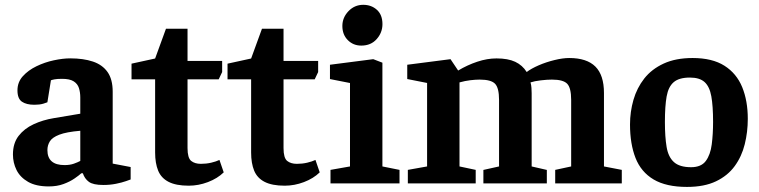

<svg xmlns="http://www.w3.org/2000/svg" viewBox="-20 -747 3091 782"><path d="M178.6 12.3Q126.8 12.3 94.4 -6.3Q62.1 -24.9 47.4 -54.4Q32.7 -84 32.7 -117.8Q32.7 -163.5 55.6 -193.3Q78.6 -223.1 116.7 -240.9Q154.9 -258.6 199.7 -265.9L307 -283.9V-350.1Q307 -370.9 301.5 -388.3Q296 -405.7 280 -415.8Q264.1 -425.9 232.9 -425.9Q213.2 -425.9 202.5 -423.9Q191.8 -421.8 187.4 -420L173 -330.4Q171.4 -329.4 156.6 -324.8Q141.7 -320.3 120.2 -320.3Q87.5 -320.3 69.3 -332.8Q51.1 -345.3 51.1 -379Q51.1 -412.4 73 -436.6Q94.9 -460.9 128.6 -477.2Q162.3 -493.5 199.3 -501.4Q236.2 -509.3 266.2 -509.3Q319.6 -509.3 358.3 -496.3Q397 -483.4 418 -453.7Q439 -423.9 439 -373.3V-80.7L512.1 -66.7V-16Q509.4 -15 493 -9.2Q476.7 -3.4 452.5 1.5Q428.2 6.4 401.2 6.4Q359.1 6.4 341.9 -6.5Q324.6 -19.3 317.5 -41.2H311.1Q302.2 -32.9 283.6 -20.1Q265 -7.2 238.7 2.5Q212.4 12.3 178.6 12.3ZM243.1 -74.6Q264.8 -74.6 281 -80.4Q297.2 -86.2 307 -91.5V-214.4Q250.3 -209.6 221.5 -198.4Q192.6 -187.2 182.9 -171.1Q173.1 -155 173.1 -135.7Q173.1 -74.6 243.1 -74.6Z M748.8 9.3Q697 9.3 666.7 -6.3Q636.4 -21.9 624.1 -52.1Q611.8 -82.4 611.8 -125.6V-424H515.7V-487.7L611.8 -508.7L656 -630H743.8V-498.7H884.8V-453.5L870.8 -424H743.8V-143.8Q743.8 -103.8 758.5 -91.7Q773.3 -79.7 798.3 -79.7Q820.2 -79.7 840.3 -84.4Q860.3 -89.1 873.8 -95.6L891.2 -45Q865.7 -20.1 827 -5.4Q788.3 9.3 748.8 9.3Z M1139.8 9.3Q1088 9.3 1057.7 -6.3Q1027.4 -21.9 1015.1 -52.1Q1002.8 -82.4 1002.8 -125.6V-424H906.7V-487.7L1002.8 -508.7L1047 -630H1134.8V-498.7H1275.8V-453.5L1261.8 -424H1134.8V-143.8Q1134.8 -103.8 1149.5 -91.7Q1164.3 -79.7 1189.3 -79.7Q1211.2 -79.7 1231.3 -84.4Q1251.3 -89.1 1264.8 -95.6L1282.2 -45Q1256.7 -20.1 1218 -5.4Q1179.3 9.3 1139.8 9.3Z M1326.1 0V-55.1L1405.5 -69.1V-408.9L1323.9 -425V-483.3L1500.2 -506L1537.5 -491.7V-69.1L1607.2 -55.1V0ZM1451.4 -561.3Q1418.7 -561.3 1396.6 -583.6Q1374.4 -605.9 1374.4 -641.2Q1374.4 -675.4 1399.2 -701.4Q1424.1 -727.4 1459.3 -727.4Q1492.6 -727.4 1515.1 -707Q1537.7 -686.6 1537.7 -648.7Q1537.7 -614.3 1514.2 -587.8Q1490.8 -561.3 1451.4 -561.3Z M1641.1 0V-55.1L1719.5 -69.1V-409.1L1638.7 -425.1V-483.3L1814.9 -506L1846 -459.7Q1883.3 -482.1 1923.8 -495.6Q1964.2 -509.1 2002.3 -509.1Q2049 -509.1 2078.4 -495.3Q2107.9 -481.4 2125.2 -453.7Q2143.9 -467.9 2174.3 -481.1Q2204.7 -494.2 2238.4 -502.4Q2272.2 -510.7 2298.3 -510.7Q2370 -510.7 2405 -475.8Q2439.9 -440.9 2439.9 -368.3V-69.1L2512.5 -55.1V0H2241.3V-55.1L2306.3 -69.1V-340.3Q2306.3 -388.8 2290.2 -405.8Q2274.1 -422.8 2227.8 -422.8Q2208.8 -422.8 2182.9 -419.8Q2157 -416.8 2140.7 -411.4Q2143.8 -401.1 2144.6 -388.9Q2145.4 -376.7 2145.4 -367V-69.1L2207.2 -54.9V0H1948.8V-54.9L2012.6 -69.1V-340.3Q2012.6 -389 1996.3 -405.9Q1980 -422.8 1933.6 -422.8Q1917.2 -422.8 1895.9 -420.3Q1874.5 -417.8 1851.5 -411.4V-69.1L1917.5 -55.1V0Z M2778 14.3Q2693.1 14.3 2642 -16.1Q2590.9 -46.5 2568.4 -103.7Q2546 -160.9 2546 -240Q2546 -291.6 2560 -340.3Q2574.1 -389 2604.2 -427.4Q2634.4 -465.7 2683.3 -488.2Q2732.2 -510.7 2800.9 -510.7Q2881.1 -510.7 2930.6 -479.3Q2980 -447.9 3002.9 -392.1Q3025.7 -336.2 3025.7 -263Q3025.7 -209.5 3013.3 -159.6Q3001 -109.7 2972.4 -70.5Q2943.8 -31.2 2896.1 -8.5Q2848.5 14.3 2778 14.3ZM2794.6 -66Q2836 -66 2854.7 -91.4Q2873.5 -116.8 2878.9 -159Q2884.3 -201.3 2884.3 -250.3Q2884.3 -315 2877.2 -354.6Q2870.1 -394.2 2849.9 -412.6Q2829.6 -431.1 2790 -431.1Q2745.7 -431.1 2723.9 -412.3Q2702.1 -393.6 2695.1 -354Q2688.1 -314.4 2688.1 -250.3Q2688.1 -189.7 2695 -148.7Q2701.8 -107.7 2724.8 -86.9Q2747.9 -66 2794.6 -66Z"/></svg>

Font: Faustina Light
Style: Regular
Weight: 300
Designer: Alfonso Garcia
Foundry: http://www.omnibus-type.com
Version: Version 1.200